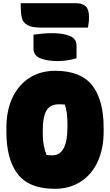

<svg xmlns="http://www.w3.org/2000/svg" viewBox="-20 -1164 690 1204"><path d="M190 -946Q219 -951 250.5 -953.5Q282 -956 308 -956Q373 -956 416.5 -939Q460 -922 460 -877V-799Q432 -790 400 -785.5Q368 -781 342 -781Q278 -781 234 -798Q190 -815 190 -860ZM327 -720Q486 -720 558 -629Q630 -538 630 -360V-340Q630 -230 592 -149Q554 -68 485 -24Q416 20 323 20Q164 20 92 -71.5Q20 -163 20 -340V-360Q20 -471 58 -551.5Q96 -632 165 -676Q234 -720 327 -720ZM248 -330Q248 -287 255 -251Q262 -215 272 -192Q282 -191 290.5 -190.5Q299 -190 310 -190Q354 -190 378.5 -233Q403 -276 403 -371V-384Q403 -423 399 -453Q395 -483 387 -508Q379 -509 370 -509.5Q361 -510 350 -510Q295 -510 271.5 -471Q248 -432 248 -343ZM110 -1144H455Q497 -1144 517.5 -1124.5Q538 -1105 538 -1058Q538 -1031 535.5 -1016.5Q533 -1002 531 -991H236Q178 -991 151 -1007Q124 -1023 117 -1052.5Q110 -1082 110 -1121Z"/></svg>

Font: Recursive Sn Csl St XBk
Style: Regular
Weight: 1000
Version: Version 1.079;hotconv 1.0.112;makeotfexe 2.5.65598; ttfautoh